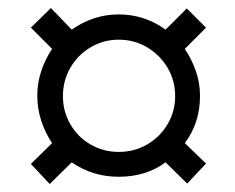

<svg xmlns="http://www.w3.org/2000/svg" viewBox="-20 -488 587 479"><path d="M104 -29 57 -79 110 -131Q93 -156 83 -186.5Q73 -217 73 -249Q73 -281 83 -311Q93 -341 110 -366L57 -419L107 -468L159 -414Q184 -432 213.5 -442Q243 -452 276 -452Q341 -452 393 -414L446 -467L494 -419L441 -366Q458 -341 468.5 -311Q479 -281 479 -249Q479 -181 441 -131L494 -80L447 -30L393 -83Q344 -47 276 -47Q211 -47 159 -83ZM276 -109Q315 -109 347 -127.5Q379 -146 398 -178Q417 -210 417 -248Q417 -287 398 -319Q379 -351 347 -370Q315 -389 276 -389Q238 -389 206 -370Q174 -351 155.5 -319Q137 -287 137 -248Q137 -210 155.5 -178Q174 -146 206 -127.5Q238 -109 276 -109Z"/></svg>

Font: Manuale
Style: Regular
Weight: 400
Designer: Eduardo Tunni / Pablo Cosgaya
Foundry: Eduardo Tunni / Pablo Cosgaya
Version: Version 1.002